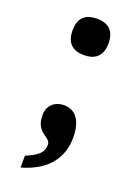

<svg xmlns="http://www.w3.org/2000/svg" viewBox="-136 -599 564 807"><g transform="rotate(20 146.0 -195.0)"><path d="M154 -381C197 -381 234 -401 234 -463C234 -525 197 -544 154 -544C108 -544 73 -525 73 -463C73 -401 108 -381 154 -381ZM65 154C185 120 230 44 230 -39C230 -110 203 -155 147 -155C109 -155 76 -130 76 -85C76 -2 140 -12 140 25C140 63 114 80 65 101Z"/></g></svg>

Font: Noto Serif Bengali Condensed Black
Style: Regular
Weight: 900
Width: 3
Designer: Juan Bruce, Universal Thirst, Indian Type Foundry and the Monotype Design Team.
Foundry: Monotype Imaging Inc.
Version: Version 2.003